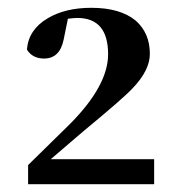

<svg xmlns="http://www.w3.org/2000/svg" viewBox="-20 -942 455 492"><path d="M375 -534V-470H52V-519L160 -625Q257 -723 257 -803Q257 -896 178 -896Q170 -896 154 -894L143 -840Q133 -792 93 -792Q63 -792 49 -815Q53 -866 102 -895Q147 -922 214 -922Q288 -922 328 -889Q364 -857 364 -804Q364 -762 320 -716Q297 -691 194 -606L110 -534Z"/></svg>

Font: Source Han Serif CN Heavy
Style: Regular
Weight: 900
Designer: Ryoko NISHIZUKA  (kana & ideographs); Frank Grießhammer (Latin, Greek & Cyrillic); Wenlong ZHANG  (bopomofo); Sandoll Co
Foundry: Adobe Systems Incorporated
Version: Version 1.000;PS 1;hotconv 16.6.53;makeotf.lib2.5.65590